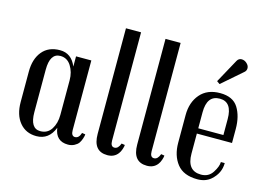

<svg xmlns="http://www.w3.org/2000/svg" viewBox="-93 -868 1462 1055"><g transform="rotate(15 637.5 -340.0)"><path d="M420 -72 439 -69Q439 -61 433.5 -44.5Q428 -28 420.5 -17.5Q413 -7 397 1.5Q381 10 361 10Q291 10 281 -64Q252 10 181 10Q121 10 85.5 -33Q50 -76 50 -149V-322Q50 -394 85.5 -437Q121 -480 186 -480Q251 -480 279 -412V-470H366V-74Q366 -40 388 -40Q410 -40 420 -72ZM279 -137V-334Q279 -380 257 -415Q235 -450 196 -450Q137 -450 137 -356V-115Q137 -22 195 -22Q236 -22 257.5 -55.5Q279 -89 279 -137Z M585 10Q504 10 504 -89V-690H590V-74Q590 -40 612 -40Q623 -40 631 -48Q639 -56 645 -72L664 -69Q664 -61 658.5 -44.5Q653 -28 645 -18Q624 10 585 10Z M810 10Q729 10 729 -89V-690H815V-74Q815 -40 837 -40Q848 -40 856 -48Q864 -56 870 -72L889 -69Q889 -61 883.5 -44.5Q878 -28 870 -18Q849 10 810 10Z M1230 -311V-232H1030V-118Q1030 -20 1110 -20Q1153 -20 1175.5 -55Q1198 -90 1198 -115H1220Q1220 -57 1173 -16Q1143 10 1097 10Q1018 10 981 -37Q944 -84 944 -157V-314Q944 -387 984 -433.5Q1024 -480 1097 -480Q1170 -480 1200 -432Q1230 -384 1230 -311ZM1173 -262V-353Q1173 -450 1103 -450Q1030 -450 1030 -353V-262ZM1137 -674Q1146 -690 1162.5 -690Q1179 -690 1192.5 -677.5Q1206 -665 1206 -650.5Q1206 -636 1195 -627L1080 -527L1063 -539Z"/></g></svg>

Font: Trochut
Style: Regular
Weight: 400
Designer: Andreu Balius
Foundry: Andreu Balius
Version: Version 1.001